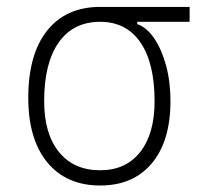

<svg xmlns="http://www.w3.org/2000/svg" viewBox="-20 -538 626 567"><path d="M275.9 9.8Q175.8 9.8 119.6 -58.6Q63.5 -127 63.5 -249Q63.5 -377.4 119.1 -447.5Q174.8 -517.6 275.9 -517.6H540V-473.6H385.3V-466.8Q413.6 -457 435.5 -424.6Q457.5 -392.1 470.5 -344.2Q483.4 -296.4 483.4 -239.3Q483.4 -121.6 428.5 -55.9Q373.5 9.8 275.9 9.8ZM275.9 -35.2Q351.6 -35.2 394 -89.1Q436.5 -143.1 436.5 -239.3Q436.5 -351.6 394.8 -412.6Q353 -473.6 275.9 -473.6Q196.3 -473.6 153.3 -412.6Q110.4 -351.6 110.4 -239.3Q110.4 -143.1 154.1 -89.1Q197.8 -35.2 275.9 -35.2Z"/></svg>

Font: Cascadia Code ExtraLight
Style: Regular
Weight: 200
Monospace: yes
Designer: Aaron Bell
Foundry: Saja Typeworks
Version: Version 2407.024; ttfautohint (v1.8.4)